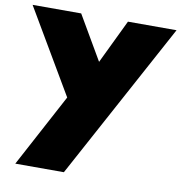

<svg xmlns="http://www.w3.org/2000/svg" viewBox="-121 -591 878 930"><g transform="rotate(10 318.0 -126.0)"><path d="M15.5 260H254.5L672.5 -512H433.5L329.5 -296L203.5 -512H-35.5L207.5 -99Z"/></g></svg>

Font: Spartan Black
Style: Regular
Weight: 900
Designer: Matt Bailey, Mirko Velimirovic
Foundry: Matt Bailey
Version: Version 1.003; ttfautohint (v1.8.3)